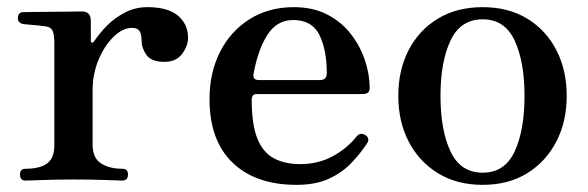

<svg xmlns="http://www.w3.org/2000/svg" viewBox="-20 -505 1645 537"><path d="M51 0Q36 0 36 -17Q36 -33 51 -33Q92 -33 112 -48Q132 -63 132 -99V-385Q132 -407 127.5 -418Q123 -429 109 -431Q104 -432 90 -433.5Q76 -435 62.5 -436Q49 -437 44 -438Q30 -441 30 -454Q30 -471 45 -471Q48 -471 71.5 -471.5Q95 -472 124.5 -472Q154 -472 178.5 -472.5Q203 -473 209 -473Q234 -473 234 -447V-391Q234 -387 237 -386Q240 -385 243 -389Q258 -412 280 -434Q302 -456 330.5 -470.5Q359 -485 392 -485Q450 -485 478 -461Q506 -437 506 -399Q506 -377 489.5 -354.5Q473 -332 440 -332Q403 -332 389.5 -351.5Q376 -371 376 -390Q376 -410 370 -418.5Q364 -427 349 -427Q323 -427 297.5 -402Q272 -377 255.5 -337.5Q239 -298 239 -252V-101Q239 -63 262.5 -48Q286 -33 322 -33Q338 -33 338 -17Q338 0 322 0Q312 0 275.5 -1.5Q239 -3 185 -3Q139 -3 100.5 -1.5Q62 0 51 0Z M809 12Q695 12 630.5 -50Q566 -112 566 -228Q566 -301 595 -359Q624 -417 677.5 -451Q731 -485 802 -485Q856 -485 896 -464Q936 -443 962 -409Q988 -375 1001 -335.5Q1014 -296 1014 -258Q1014 -242 994 -242H698Q684 -242 684 -226Q684 -156 700 -117Q716 -78 746.5 -62Q777 -46 819 -46Q870 -46 910.5 -68Q951 -90 977 -123Q988 -136 1002 -127Q1016 -118 1006 -103Q986 -73 960.5 -47Q935 -21 898.5 -4.5Q862 12 809 12ZM705 -281H874Q894 -281 894 -300Q894 -365 873.5 -407Q853 -449 800 -449Q755 -449 728.5 -408.5Q702 -368 689 -298Q686 -281 705 -281Z M1330 12Q1258 12 1205 -20.5Q1152 -53 1123 -109Q1094 -165 1094 -237Q1094 -309 1123 -365Q1152 -421 1205 -453Q1258 -485 1330 -485Q1402 -485 1454.5 -453Q1507 -421 1536 -365Q1565 -309 1565 -237Q1565 -165 1536 -109Q1507 -53 1454.5 -20.5Q1402 12 1330 12ZM1330 -22Q1392 -22 1419.5 -81.5Q1447 -141 1447 -237Q1447 -332 1419.5 -391.5Q1392 -451 1330 -451Q1268 -451 1240 -391.5Q1212 -332 1212 -237Q1212 -141 1240 -81.5Q1268 -22 1330 -22Z"/></svg>

Font: Zen Old Mincho Black
Style: Regular
Weight: 900
Designer: Yoshimichi Ohira
Foundry: Positype
Version: Version 1.001